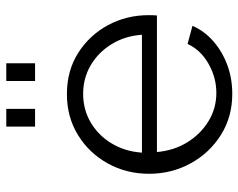

<svg xmlns="http://www.w3.org/2000/svg" viewBox="-96 -672 778 627"><g transform="rotate(-90 293.5 -359.0)"><path d="M300 10Q225 10 166 -27Q107 -64 73 -126Q39 -188 39 -262Q39 -335 72.5 -396Q106 -457 165 -493.5Q224 -530 299 -530Q376 -530 434 -493Q492 -456 524.5 -395.5Q557 -335 557 -263Q557 -247 556 -236H110Q115 -180 142 -136.5Q169 -93 211 -67.5Q253 -42 303 -42Q354 -42 399 -68Q444 -94 463 -136L522 -120Q506 -82 472.5 -52.5Q439 -23 395 -6.5Q351 10 300 10ZM108 -285H493Q489 -341 462 -384.5Q435 -428 393 -452.5Q351 -477 300 -477Q249 -477 207 -452.5Q165 -428 138.5 -384.5Q112 -341 108 -285ZM193 -634V-728H251V-634ZM342 -634V-728H400V-634Z"/></g></svg>

Font: Raleway
Style: Regular
Weight: 400
Designer: Matt McInerney, Pablo Impallari, Rodrigo Fuenzalida
Foundry: Matt McInerney, Pablo Impallari, Rodrigo Fuenzalida
Version: Version 4.101;RELEASE